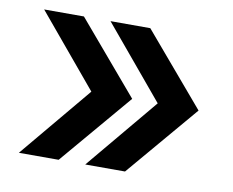

<svg xmlns="http://www.w3.org/2000/svg" viewBox="-58 -605 738 608"><g transform="rotate(10 310.5 -300.5)"><path d="M37.6 -70.3 230 -300.8 37.6 -531.2H165.5L361.3 -300.8L165.5 -70.3ZM251 -70.3 443.4 -300.8 251 -531.2H378.9L574.7 -300.8L378.9 -70.3Z"/></g></svg>

Font: Inter Cardless
Style: Medium
Weight: 500
Designer: Rasmus Andersson
Foundry: rsms
Version: Version 4.001;git-9221beed3